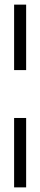

<svg xmlns="http://www.w3.org/2000/svg" viewBox="-20 -680 174 830"><path d="M41 -377V-660H93V-377ZM41 130V-170H93V130Z"/></svg>

Font: Bricolage Grotesque 96pt Condensed ExtraLight
Style: Regular
Weight: 200
Width: 3
Designer: Mathieu Triay
Foundry: Atelier Triay
Version: Version 1.001; ttfautohint (v1.8.4.7-5d5b);gftools[0.9.33.de